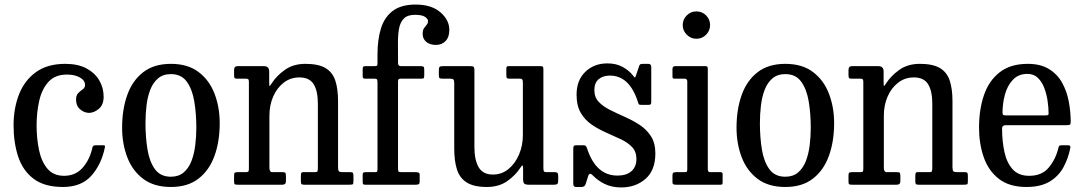

<svg xmlns="http://www.w3.org/2000/svg" viewBox="-20 -810 4754 842"><path d="M39.5 -260Q39.5 -335 63.5 -396.2Q87.5 -457.5 137.8 -493.8Q188 -530 266 -530Q322 -530 359.2 -510Q396.5 -490 415.5 -457.2Q434.5 -424.5 434.5 -386Q434.5 -350 413.2 -332.5Q392 -315 370.5 -315Q350 -315 331.8 -330.2Q313.5 -345.5 313.5 -373Q313.5 -392.5 323.2 -402Q333 -411.5 343 -418.5Q353 -425.5 353 -437Q353 -457.5 330.5 -470.2Q308 -483 273.5 -483Q221.5 -483 192.5 -451Q163.5 -419 152 -368Q140.5 -317 140.5 -260Q140.5 -203 151 -152.5Q161.5 -102 187.8 -70.5Q214 -39 261 -39Q311 -39 342.2 -74.2Q373.5 -109.5 385.5 -163.5Q387.5 -173 399.5 -173H430.5Q438 -173 439.5 -171.5Q441 -170 440 -164Q425 -89.5 381 -39.8Q337 10 256.5 10Q174.5 10 127 -26.2Q79.5 -62.5 59.5 -123.8Q39.5 -185 39.5 -260Z M515.5 -250Q515.5 -330 538 -393.2Q560.5 -456.5 607.8 -493.2Q655 -530 729.5 -530Q803.5 -530 850.8 -494.2Q898 -458.5 920.8 -399.2Q943.5 -340 943.5 -270Q943.5 -190 920.8 -126.8Q898 -63.5 850.8 -26.8Q803.5 10 729.5 10Q655 10 607.8 -25.8Q560.5 -61.5 538 -120.8Q515.5 -180 515.5 -250ZM618 -270Q618 -208 626.8 -154.5Q635.5 -101 659.5 -68Q683.5 -35 729.5 -35Q763.5 -35 785.5 -53.8Q807.5 -72.5 819.5 -103.5Q831.5 -134.5 836.2 -172.8Q841 -211 841 -250Q841 -312 832 -365.5Q823 -419 799 -452Q775 -485 729.5 -485Q695 -485 673 -466.2Q651 -447.5 639 -416.5Q627 -385.5 622.5 -347.2Q618 -309 618 -270Z M1058 -465H1018.5Q1010 -465 1008.2 -468.8Q1006.5 -472.5 1006.5 -483.5V-502.5Q1006.5 -520 1022 -520H1137Q1160.5 -520 1160.5 -496.5V-455.5Q1160.5 -433 1162 -432.5Q1163.5 -432 1171.5 -444.5Q1192.5 -477.5 1229.5 -503.8Q1266.5 -530 1319.5 -530Q1376.5 -530 1407.5 -511.5Q1438.5 -493 1450.5 -456.5Q1462.5 -420 1462.5 -366.5V-78Q1462.5 -63.5 1466 -59.2Q1469.5 -55 1482.5 -55H1516.5Q1525.5 -55 1527.8 -51.8Q1530 -48.5 1530 -39V-16Q1530 -3.5 1527 -1.8Q1524 0 1512 0H1313.5Q1304 0 1301.8 -3.2Q1299.5 -6.5 1299.5 -16V-37.5Q1299.5 -46 1301 -50.5Q1302.5 -55 1310 -55H1361Q1370 -55 1372 -58.5Q1374 -62 1374 -75.5V-355.5Q1374 -411 1355.5 -440.8Q1337 -470.5 1293 -470.5Q1254 -470.5 1224.2 -447.5Q1194.5 -424.5 1178 -386.5Q1161.5 -348.5 1161.5 -303V-74Q1161.5 -55 1174.5 -55H1220Q1229 -55 1231.5 -51.8Q1234 -48.5 1234 -36V-15.5Q1234 0 1218.5 0H1021.5Q1010.5 0 1008.5 -2.8Q1006.5 -5.5 1006.5 -16.5V-39.5Q1006.5 -50 1009.5 -52.5Q1012.5 -55 1023 -55H1055.5Q1064.5 -55 1068 -56.8Q1071.5 -58.5 1071.5 -70V-451Q1071.5 -460 1068.5 -462.5Q1065.5 -465 1058 -465Z M1725.5 -450V-73Q1725.5 -61 1727.8 -58Q1730 -55 1742 -55H1801Q1808 -55 1814.2 -53.5Q1820.5 -52 1820.5 -44V-15Q1820.5 -5.5 1817 -2.8Q1813.5 0 1804.5 0H1582Q1574 0 1572.2 -2.5Q1570.5 -5 1570.5 -13V-44Q1570.5 -51.5 1574 -53.2Q1577.5 -55 1584.5 -55H1624.5Q1632 -55 1633.8 -58Q1635.5 -61 1635.5 -68.5V-448Q1635.5 -457.5 1633.5 -461.2Q1631.5 -465 1622.5 -465H1583Q1575.5 -465 1573 -467Q1570.5 -469 1570.5 -477V-508Q1570.5 -516 1573.5 -518Q1576.5 -520 1584 -520H1622.5Q1631.5 -520 1633.5 -522.2Q1635.5 -524.5 1635.5 -534V-572Q1635.5 -637.5 1651 -686.5Q1666.5 -735.5 1703.2 -762.8Q1740 -790 1802.5 -790Q1872.5 -790 1911.5 -756Q1950.5 -722 1950.5 -679Q1950.5 -647 1934 -630Q1917.5 -613 1891.5 -613Q1865 -613 1849.2 -626.5Q1833.5 -640 1833.5 -661Q1833.5 -677.5 1839.2 -686Q1845 -694.5 1851 -701.2Q1857 -708 1857 -718Q1857 -727 1844 -736Q1831 -745 1799.5 -745Q1767.5 -745 1751.5 -729Q1735.5 -713 1730.2 -685.8Q1725 -658.5 1725.2 -623.5Q1725.5 -588.5 1725.5 -550V-534Q1725.5 -520 1738 -520H1822.5Q1832.5 -520 1836.5 -518Q1840.5 -516 1840.5 -505V-479.5Q1840.5 -469 1838 -467Q1835.5 -465 1825 -465H1738Q1729.5 -465 1727.5 -461.8Q1725.5 -458.5 1725.5 -450Z M1972 -158.5V-445.5Q1972 -457.5 1968.5 -461.2Q1965 -465 1954.5 -465H1920.5Q1910.5 -465 1907.5 -467.8Q1904.5 -470.5 1904.5 -481V-499.5Q1904.5 -513.5 1907.8 -516.8Q1911 -520 1924.5 -520H2043Q2053.5 -520 2057 -516.8Q2060.5 -513.5 2060.5 -504V-164.5Q2060.5 -109 2079 -76.8Q2097.5 -44.5 2141.5 -44.5Q2180.5 -44.5 2210 -68.8Q2239.5 -93 2256.2 -132.5Q2273 -172 2273 -217V-448Q2273 -458.5 2270 -461.8Q2267 -465 2260 -465H2213.5Q2206 -465 2203.2 -467.5Q2200.5 -470 2200.5 -480.5V-507Q2200.5 -515.5 2202.5 -517.8Q2204.5 -520 2212.5 -520H2349Q2359 -520 2361 -517.2Q2363 -514.5 2363 -504V-73.5Q2363 -61.5 2365.8 -58.2Q2368.5 -55 2379 -55H2412.5Q2421 -55 2424.5 -51.8Q2428 -48.5 2428 -37V-20.5Q2428 -8 2424.8 -4Q2421.5 0 2410.5 0H2298.5Q2285 0 2279.5 -4.5Q2274 -9 2274 -24.5V-66.5Q2274 -81.5 2272 -84.2Q2270 -87 2262 -74.5Q2241 -41.5 2204.5 -15.8Q2168 10 2115 10Q2058 10 2026.8 -9.8Q1995.5 -29.5 1983.8 -67.2Q1972 -105 1972 -158.5Z M2777 -364.5Q2740 -478.5 2654.5 -478.5Q2624 -478.5 2605.2 -462.5Q2586.5 -446.5 2586.5 -415Q2586.5 -383.5 2605.8 -363.2Q2625 -343 2655.5 -327.8Q2686 -312.5 2720 -297.5Q2754 -282.5 2784.5 -262.8Q2815 -243 2834.5 -213Q2854 -183 2854 -137Q2854 -63 2810.8 -25.5Q2767.5 12 2704.5 12Q2663 12 2632 -3.2Q2601 -18.5 2580 -40.5Q2565 -56 2559.5 -38L2548 -2Q2544 10 2529.5 10H2506.5Q2494 10 2494 -3.5V-157.5Q2494 -166.5 2496.5 -169.8Q2499 -173 2508 -173H2538.5Q2546.5 -173 2549.5 -169.2Q2552.5 -165.5 2554.5 -159.5Q2593 -40 2688 -40Q2727 -40 2749 -59.2Q2771 -78.5 2771 -113Q2771 -145 2752 -165Q2733 -185 2703 -199.2Q2673 -213.5 2639.5 -228Q2606 -242.5 2576 -262.8Q2546 -283 2527.2 -314.5Q2508.5 -346 2508.5 -395Q2508.5 -458 2546.8 -495Q2585 -532 2643.5 -532Q2682.5 -532 2710.5 -516.5Q2738.5 -501 2754.5 -480.5Q2761.5 -471.5 2763.8 -470Q2766 -468.5 2770 -482L2782.5 -519Q2784.5 -526 2787.8 -528Q2791 -530 2800.5 -530H2823Q2836 -530 2836 -516V-362.5Q2836 -354.5 2833 -352.2Q2830 -350 2821.5 -350H2793.5Q2783 -350 2781 -353.5Q2779 -357 2777 -364.5Z M2974 -700Q2974 -725 2991.8 -742.5Q3009.5 -760 3034 -760Q3059 -760 3076.5 -742.5Q3094 -725 3094 -700Q3094 -675.5 3076.5 -657.8Q3059 -640 3034 -640Q3009.5 -640 2991.8 -657.8Q2974 -675.5 2974 -700ZM2982 -465H2939.5Q2932 -465 2930.5 -467.2Q2929 -469.5 2929 -477V-507Q2929 -520 2941 -520H3074.5Q3084 -520 3084 -509.5V-67Q3084 -55 3094.5 -55H3137Q3144 -55 3146.5 -53.5Q3149 -52 3149 -45V-12Q3149 -5 3147.8 -2.5Q3146.5 0 3139.5 0H2944.5Q2936 0 2932.5 -2Q2929 -4 2929 -12V-40Q2929 -50 2932.8 -52.5Q2936.5 -55 2945.5 -55H2982.5Q2991 -55 2992.5 -58Q2994 -61 2994 -69V-453Q2994 -465 2982 -465Z M3210 -250Q3210 -330 3232.5 -393.2Q3255 -456.5 3302.2 -493.2Q3349.5 -530 3424 -530Q3498 -530 3545.2 -494.2Q3592.5 -458.5 3615.2 -399.2Q3638 -340 3638 -270Q3638 -190 3615.2 -126.8Q3592.5 -63.5 3545.2 -26.8Q3498 10 3424 10Q3349.5 10 3302.2 -25.8Q3255 -61.5 3232.5 -120.8Q3210 -180 3210 -250ZM3312.5 -270Q3312.5 -208 3321.2 -154.5Q3330 -101 3354 -68Q3378 -35 3424 -35Q3458 -35 3480 -53.8Q3502 -72.5 3514 -103.5Q3526 -134.5 3530.8 -172.8Q3535.5 -211 3535.5 -250Q3535.5 -312 3526.5 -365.5Q3517.5 -419 3493.5 -452Q3469.5 -485 3424 -485Q3389.5 -485 3367.5 -466.2Q3345.5 -447.5 3333.5 -416.5Q3321.5 -385.5 3317 -347.2Q3312.5 -309 3312.5 -270Z M3752.5 -465H3713Q3704.5 -465 3702.8 -468.8Q3701 -472.5 3701 -483.5V-502.5Q3701 -520 3716.5 -520H3831.5Q3855 -520 3855 -496.5V-455.5Q3855 -433 3856.5 -432.5Q3858 -432 3866 -444.5Q3887 -477.5 3924 -503.8Q3961 -530 4014 -530Q4071 -530 4102 -511.5Q4133 -493 4145 -456.5Q4157 -420 4157 -366.5V-78Q4157 -63.5 4160.5 -59.2Q4164 -55 4177 -55H4211Q4220 -55 4222.2 -51.8Q4224.5 -48.5 4224.5 -39V-16Q4224.5 -3.5 4221.5 -1.8Q4218.5 0 4206.5 0H4008Q3998.5 0 3996.2 -3.2Q3994 -6.5 3994 -16V-37.5Q3994 -46 3995.5 -50.5Q3997 -55 4004.5 -55H4055.5Q4064.5 -55 4066.5 -58.5Q4068.5 -62 4068.5 -75.5V-355.5Q4068.5 -411 4050 -440.8Q4031.5 -470.5 3987.5 -470.5Q3948.5 -470.5 3918.8 -447.5Q3889 -424.5 3872.5 -386.5Q3856 -348.5 3856 -303V-74Q3856 -55 3869 -55H3914.5Q3923.5 -55 3926 -51.8Q3928.5 -48.5 3928.5 -36V-15.5Q3928.5 0 3913 0H3716Q3705 0 3703 -2.8Q3701 -5.5 3701 -16.5V-39.5Q3701 -50 3704 -52.5Q3707 -55 3717.5 -55H3750Q3759 -55 3762.5 -56.8Q3766 -58.5 3766 -70V-451Q3766 -460 3763 -462.5Q3760 -465 3752.5 -465Z M4273.5 -250Q4273.5 -330 4295.2 -393.2Q4317 -456.5 4364.2 -493.2Q4411.5 -530 4487 -530Q4543.5 -530 4580.2 -507.2Q4617 -484.5 4637.8 -447.2Q4658.5 -410 4667 -365Q4675.5 -320 4675.5 -275.5Q4675.5 -265.5 4671.8 -263.2Q4668 -261 4657.5 -261H4391Q4374.5 -261 4374.5 -246.5Q4374.5 -191.5 4384.8 -144Q4395 -96.5 4420.8 -67.8Q4446.5 -39 4493.5 -39Q4549 -39 4579.2 -75.2Q4609.5 -111.5 4621.5 -161Q4622.5 -166.5 4625 -169.8Q4627.5 -173 4635 -173H4664Q4675.5 -173 4674 -162.5Q4665 -115.5 4643.5 -76.2Q4622 -37 4582.8 -13.5Q4543.5 10 4481.5 10Q4406 10 4360.2 -25.8Q4314.5 -61.5 4294 -120.8Q4273.5 -180 4273.5 -250ZM4390.5 -304H4564Q4573.5 -304 4576 -305.5Q4578.5 -307 4578.5 -312Q4578.5 -337 4574.2 -366.8Q4570 -396.5 4559.8 -423.8Q4549.5 -451 4531.5 -468.5Q4513.5 -486 4486 -486Q4446 -486 4421.8 -460Q4397.5 -434 4387 -395Q4376.5 -356 4376.5 -316.5Q4376.5 -309 4379 -306.5Q4381.5 -304 4390.5 -304Z"/></svg>

Font: Besley* Narrow
Style: Regular
Weight: 400
Width: 4
Designer: Owen Earl
Foundry: indestructible type*
Version: Version 3.000; ttfautohint (v1.8.3)